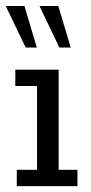

<svg xmlns="http://www.w3.org/2000/svg" viewBox="-35 -634 310 654"><path d="M22.2 0V-55.6H91.2V-341H17.2V-396.7H164.8V-55.6H228.8V0ZM167.2 -472.2 99.4 -613.5H163.6L205.8 -472.2ZM52.4 -472.2 -15.4 -613.5H48.2L90.4 -472.2Z"/></svg>

Font: Rokkitt SemiBold
Style: Regular
Weight: 600
Designer: Vernon Adams
Foundry: Vernon Adams
Version: Version 3.103